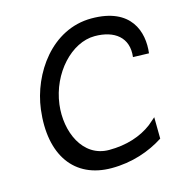

<svg xmlns="http://www.w3.org/2000/svg" viewBox="-93 -675 729 770"><g transform="rotate(-15 271.5 -289.5)"><path d="M354 -590C188 -590 82 -433 64 -290C41 -104 124 11 278 11C363 11 437 -15 496 -53L495 -142L466 -117C420 -82 359 -62 287 -62C177 -62 127 -180 141 -290C157 -416 252 -518 348 -518C430 -518 485 -477 475 -397L541 -395C552 -482 519 -590 354 -590Z"/></g></svg>

Font: Charger
Style: It
Weight: 400
Designer: Jasper
Foundry: Cannot Into Space Fonts
Version: Version 0.98